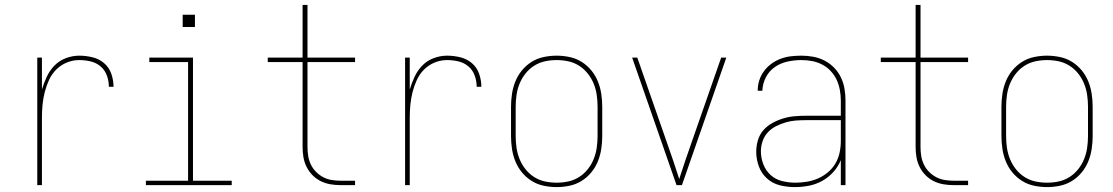

<svg xmlns="http://www.w3.org/2000/svg" viewBox="-20 -755 4540 783"><path d="M132 0V-520H151V-390Q159 -417 171 -442.5Q183 -468 202.5 -488Q222 -508 249 -518Q276 -528 303 -528Q330 -528 357 -521.5Q384 -515 404.5 -497.5Q425 -480 434 -454Q443 -428 443 -401H424Q424 -424 416 -446.5Q408 -469 390.5 -484Q373 -499 350 -504.5Q327 -510 303 -510Q277 -510 252.5 -500Q228 -490 209.5 -471.5Q191 -453 180 -429Q169 -405 162.5 -379.5Q156 -354 153.5 -328Q151 -302 151 -276V0Z M575 0V-18H747V-502H589V-520H767V-18H925V0ZM725 -645V-695H775V-645Z M1369 0Q1348 0 1327.5 -3.5Q1307 -7 1288.5 -16Q1270 -25 1255 -40Q1240 -55 1230.5 -74Q1221 -93 1217.5 -113.5Q1214 -134 1214 -155V-502H1072V-520H1214V-735H1234V-520H1428V-502H1234V-155Q1234 -136 1237 -118Q1240 -100 1248 -83.5Q1256 -67 1269 -54Q1282 -41 1298 -32.5Q1314 -24 1332.5 -21Q1351 -18 1369 -18H1428V0Z M1632 0V-520H1651V-390Q1659 -417 1671 -442.5Q1683 -468 1702.5 -488Q1722 -508 1749 -518Q1776 -528 1803 -528Q1830 -528 1857 -521.5Q1884 -515 1904.5 -497.5Q1925 -480 1934 -454Q1943 -428 1943 -401H1924Q1924 -424 1916 -446.5Q1908 -469 1890.5 -484Q1873 -499 1850 -504.5Q1827 -510 1803 -510Q1777 -510 1752.5 -500Q1728 -490 1709.5 -471.5Q1691 -453 1680 -429Q1669 -405 1662.5 -379.5Q1656 -354 1653.5 -328Q1651 -302 1651 -276V0Z M2250 8Q2224 8 2197.5 2.5Q2171 -3 2148.5 -17Q2126 -31 2109 -51.5Q2092 -72 2082 -96.5Q2072 -121 2068 -147.5Q2064 -174 2064 -200V-320Q2064 -346 2068 -372.5Q2072 -399 2082 -423.5Q2092 -448 2109 -468.5Q2126 -489 2148.5 -503Q2171 -517 2197.5 -522.5Q2224 -528 2250 -528Q2276 -528 2302.5 -522.5Q2329 -517 2351.5 -503Q2374 -489 2391 -468.5Q2408 -448 2418 -423.5Q2428 -399 2432 -372.5Q2436 -346 2436 -320V-200Q2436 -174 2432 -147.5Q2428 -121 2418 -96.5Q2408 -72 2391 -51.5Q2374 -31 2351.5 -17Q2329 -3 2302.5 2.5Q2276 8 2250 8ZM2250 -10Q2274 -10 2297.5 -15Q2321 -20 2341.5 -33Q2362 -46 2377 -65Q2392 -84 2401 -106Q2410 -128 2413.5 -152Q2417 -176 2417 -200V-320Q2417 -344 2413.5 -368Q2410 -392 2401 -414Q2392 -436 2377 -455Q2362 -474 2341.5 -487Q2321 -500 2297.5 -505Q2274 -510 2250 -510Q2226 -510 2202.5 -505Q2179 -500 2158.5 -487Q2138 -474 2123 -455Q2108 -436 2099 -414Q2090 -392 2086.5 -368Q2083 -344 2083 -320V-200Q2083 -176 2086.5 -152Q2090 -128 2099 -106Q2108 -84 2123 -65Q2138 -46 2158.5 -33Q2179 -20 2202.5 -15Q2226 -10 2250 -10Z M2739 0 2558 -520H2579L2700 -173Q2713 -136 2725.5 -99.5Q2738 -63 2750 -25Q2762 -63 2774.5 -99.5Q2787 -136 2800 -173L2921 -520H2942L2761 0Z M3221 8Q3190 8 3160 0.5Q3130 -7 3107.5 -27.5Q3085 -48 3074.5 -77Q3064 -106 3064 -136Q3064 -160 3071 -183.5Q3078 -207 3093.5 -224.5Q3109 -242 3130 -253.5Q3151 -265 3174 -272Q3197 -279 3220.5 -281Q3244 -283 3268 -283H3409V-345Q3409 -366 3405 -388Q3401 -410 3392 -429.5Q3383 -449 3367.5 -465.5Q3352 -482 3332.5 -492Q3313 -502 3291.5 -506Q3270 -510 3248 -510Q3220 -510 3192 -504Q3164 -498 3140.5 -482Q3117 -466 3103.5 -440Q3090 -414 3089 -385H3070Q3070 -407 3076.5 -427.5Q3083 -448 3096 -465.5Q3109 -483 3126.5 -495.5Q3144 -508 3164 -515.5Q3184 -523 3205.5 -525.5Q3227 -528 3248 -528Q3273 -528 3297 -523.5Q3321 -519 3342.5 -508Q3364 -497 3381.5 -479Q3399 -461 3409.5 -439Q3420 -417 3424 -393Q3428 -369 3428 -345V0H3409V-102Q3398 -75 3378 -53Q3358 -31 3332.5 -17Q3307 -3 3278.5 2.5Q3250 8 3221 8ZM3224 -10Q3247 -10 3271 -14Q3295 -18 3316.5 -27.5Q3338 -37 3356.5 -52.5Q3375 -68 3387 -88.5Q3399 -109 3404 -132.5Q3409 -156 3409 -180V-265H3268Q3247 -265 3226 -263.5Q3205 -262 3184.5 -256Q3164 -250 3145 -240.5Q3126 -231 3111.5 -215.5Q3097 -200 3090 -179.5Q3083 -159 3083 -138Q3083 -111 3093 -85Q3103 -59 3123 -41Q3143 -23 3170 -16.5Q3197 -10 3224 -10Z M3869 0Q3848 0 3827.5 -3.5Q3807 -7 3788.5 -16Q3770 -25 3755 -40Q3740 -55 3730.5 -74Q3721 -93 3717.5 -113.5Q3714 -134 3714 -155V-502H3572V-520H3714V-735H3734V-520H3928V-502H3734V-155Q3734 -136 3737 -118Q3740 -100 3748 -83.5Q3756 -67 3769 -54Q3782 -41 3798 -32.5Q3814 -24 3832.5 -21Q3851 -18 3869 -18H3928V0Z M4250 8Q4224 8 4197.5 2.5Q4171 -3 4148.5 -17Q4126 -31 4109 -51.5Q4092 -72 4082 -96.5Q4072 -121 4068 -147.5Q4064 -174 4064 -200V-320Q4064 -346 4068 -372.5Q4072 -399 4082 -423.5Q4092 -448 4109 -468.5Q4126 -489 4148.5 -503Q4171 -517 4197.5 -522.5Q4224 -528 4250 -528Q4276 -528 4302.5 -522.5Q4329 -517 4351.5 -503Q4374 -489 4391 -468.5Q4408 -448 4418 -423.5Q4428 -399 4432 -372.5Q4436 -346 4436 -320V-200Q4436 -174 4432 -147.5Q4428 -121 4418 -96.5Q4408 -72 4391 -51.5Q4374 -31 4351.5 -17Q4329 -3 4302.5 2.5Q4276 8 4250 8ZM4250 -10Q4274 -10 4297.5 -15Q4321 -20 4341.5 -33Q4362 -46 4377 -65Q4392 -84 4401 -106Q4410 -128 4413.5 -152Q4417 -176 4417 -200V-320Q4417 -344 4413.5 -368Q4410 -392 4401 -414Q4392 -436 4377 -455Q4362 -474 4341.5 -487Q4321 -500 4297.5 -505Q4274 -510 4250 -510Q4226 -510 4202.5 -505Q4179 -500 4158.5 -487Q4138 -474 4123 -455Q4108 -436 4099 -414Q4090 -392 4086.5 -368Q4083 -344 4083 -320V-200Q4083 -176 4086.5 -152Q4090 -128 4099 -106Q4108 -84 4123 -65Q4138 -46 4158.5 -33Q4179 -20 4202.5 -15Q4226 -10 4250 -10Z"/></svg>

Font: Iosevka SS04 Thin
Style: Regular
Weight: 100
Monospace: yes
Designer: Belleve Invis
Foundry: Belleve Invis
Version: Version 19.0.0; ttfautohint (v1.8.4)